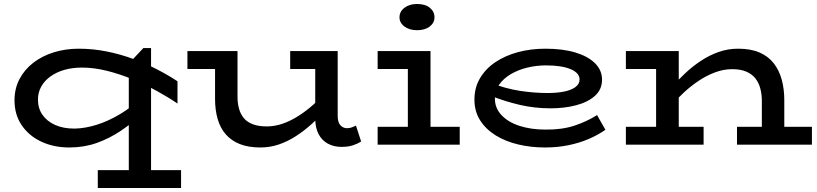

<svg xmlns="http://www.w3.org/2000/svg" viewBox="-20 -728 4112 966"><path d="M329 14Q251 14 188.5 -15Q126 -44 89.5 -97.5Q53 -151 53 -223Q53 -283 78.5 -331Q104 -379 148.5 -413Q193 -447 251.5 -465Q310 -483 376 -483Q448 -483 517.5 -469Q587 -455 651.5 -431Q716 -407 772 -378Q828 -349 873 -319V-207Q828 -238 770.5 -269.5Q713 -301 649 -328Q585 -355 519 -371.5Q453 -388 393 -388Q344 -388 304 -376.5Q264 -365 234 -343.5Q204 -322 187.5 -292.5Q171 -263 171 -227Q171 -183 193.5 -150.5Q216 -118 257 -99.5Q298 -81 355 -81Q408 -82 466 -100Q524 -118 583.5 -153.5Q643 -189 698 -241V-158Q647 -110 589.5 -71Q532 -32 467.5 -9Q403 14 329 14ZM472 218V128H891V218ZM628 211V-408L701 -486H740V211Z M1290 14Q1230 14 1187 -3Q1144 -20 1116 -52Q1088 -84 1075 -129.5Q1062 -175 1062 -230V-471H1175V-240Q1175 -209 1182.5 -181.5Q1190 -154 1206.5 -134Q1223 -114 1251.5 -103Q1280 -92 1322 -92Q1363 -92 1403 -106Q1443 -120 1482 -145Q1521 -170 1556.5 -201.5Q1592 -233 1623 -267V-177Q1586 -138 1547.5 -103.5Q1509 -69 1468 -42.5Q1427 -16 1382.5 -1Q1338 14 1290 14ZM923 -381V-471H1153V-381ZM1698 11Q1660 11 1630 -5Q1600 -21 1583 -53Q1566 -85 1566 -132V-471H1679V-146Q1679 -112 1693 -97.5Q1707 -83 1725 -83Q1739 -83 1750 -87Q1761 -91 1771 -96L1797 -16Q1780 -5 1756 3Q1732 11 1698 11ZM1440 -381V-471H1663V-381Z M2032 -27V-471H2146V-27ZM1880 0V-90H2293V0ZM1880 -381V-471H2117V-381ZM2078 -576Q2040 -576 2015 -594.5Q1990 -613 1990 -641Q1990 -670 2015 -689Q2040 -708 2078 -708Q2119 -708 2142.5 -689Q2166 -670 2166 -641Q2166 -613 2142 -594.5Q2118 -576 2078 -576Z M2722 14Q2652 14 2588 -1Q2524 -16 2474.5 -46.5Q2425 -77 2396 -122Q2367 -167 2367 -227Q2367 -287 2395 -334.5Q2423 -382 2472 -415Q2521 -448 2585.5 -465.5Q2650 -483 2724 -483Q2811 -483 2874.5 -464Q2938 -445 2973.5 -410Q3009 -375 3009 -327Q3009 -278 2973.5 -246Q2938 -214 2879 -198.5Q2820 -183 2750 -183Q2669 -183 2594.5 -200.5Q2520 -218 2449 -246V-311Q2524 -282 2595.5 -271Q2667 -260 2735 -260Q2781 -260 2817 -267Q2853 -274 2874.5 -289.5Q2896 -305 2896 -328Q2896 -361 2851 -380Q2806 -399 2727 -399Q2679 -399 2633.5 -388Q2588 -377 2551 -355.5Q2514 -334 2492 -303Q2470 -272 2470 -231Q2470 -184 2503.5 -148.5Q2537 -113 2594.5 -94.5Q2652 -76 2724 -76Q2806 -75 2869 -95.5Q2932 -116 2984 -149L3026 -75Q2989 -49 2942.5 -29Q2896 -9 2840.5 2.5Q2785 14 2722 14Z M3813 0V-222Q3813 -253 3805.5 -282Q3798 -311 3781 -333Q3764 -355 3735 -367.5Q3706 -380 3664 -380Q3620 -380 3576.5 -363.5Q3533 -347 3493 -320Q3453 -293 3417.5 -259.5Q3382 -226 3353 -192V-283Q3388 -322 3426 -358Q3464 -394 3506.5 -422Q3549 -450 3595.5 -466.5Q3642 -483 3694 -483Q3757 -483 3801 -464Q3845 -445 3872.5 -410Q3900 -375 3913 -327.5Q3926 -280 3926 -224V0ZM3129 0V-90H3520V0ZM3281 0V-471H3395V0ZM3129 -381V-471H3370V-381ZM3688 0V-90H4065V0Z"/></svg>

Font: BioRhyme SemiExpanded Medium
Style: Regular
Weight: 500
Width: 6
Designer: Aoife Mooney
Foundry: Aoife Mooney Type
Version: Version 1.600;gftools[0.9.33]